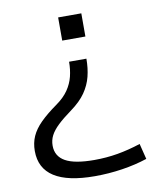

<svg xmlns="http://www.w3.org/2000/svg" viewBox="-83 -587 732 873"><g transform="rotate(-10 283.0 -150.0)"><path d="M339 -313Q339 -269 329.5 -231Q320 -193 296.5 -159Q273 -125 229 -93Q189 -64 165 -41Q141 -18 130 3.5Q119 25 119 50Q119 99 161.5 123Q204 147 295 147Q351 147 403 138Q455 129 510 111L528 183Q474 201 411.5 210.5Q349 220 285 220Q35 220 35 60Q35 23 48.5 -7.5Q62 -38 91.5 -67.5Q121 -97 169 -131Q204 -156 223.5 -184.5Q243 -213 251 -245Q259 -277 259 -313ZM352 -520V-413H245V-520Z"/></g></svg>

Font: M PLUS 1
Style: Regular
Weight: 400
Designer: Coji Morishita
Foundry: UNDERFOREST DESIGN
Version: Version 1.001